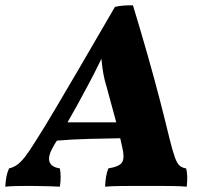

<svg xmlns="http://www.w3.org/2000/svg" viewBox="-54 -702 778 725"><path d="M-34 3Q-33 -17 -30 -33.5Q-27 -50 -20 -66Q-3 -70 10.5 -79.5Q24 -89 40.5 -110Q57 -131 81 -170Q113 -220 152 -286Q191 -352 246.5 -446.5Q302 -541 380 -676Q398 -680 413 -681Q428 -682 448 -682Q477 -587 503 -495.5Q529 -404 550 -323Q571 -242 586 -179Q598 -131 606.5 -107.5Q615 -84 625 -76Q635 -68 649 -66Q656 -38 651 3Q631 1 602.5 0.5Q574 0 547 0Q520 0 504 0Q488 0 457 0Q426 0 394.5 0.5Q363 1 343 3Q344 -38 355 -66Q398 -73 407.5 -90Q417 -107 408 -144Q404 -162 400 -180Q342 -179 281 -177.5Q220 -176 161 -171Q154 -161 148 -150Q105 -77 172 -66Q175 -50 175 -33Q175 -16 172 3Q159 2 138 1.5Q117 1 95 0.5Q73 0 57 0Q31 0 7.5 0.5Q-16 1 -34 3ZM276 -376Q240 -308 201 -240H385Q376 -274 366.5 -308Q357 -342 348 -376Q334 -420 329 -480Q315 -451 301.5 -424.5Q288 -398 276 -376Z"/></svg>

Font: Vollkorn ExtraBold
Style: Italic
Weight: 800
Italic angle: -11°
Designer: Friedrich Althausen
Foundry: Friedrich Althausen
Version: Version 5.000; ttfautohint (v1.8.3)